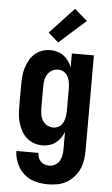

<svg xmlns="http://www.w3.org/2000/svg" viewBox="-64 -813 628 1077"><g transform="rotate(5 250.0 -274.0)"><path d="M247 223Q223 223 199 219Q175 215 153 205.5Q131 196 113 180Q95 164 82.5 143.5Q70 123 63 99.5Q56 76 56 52H180Q180 65 184.5 78Q189 91 198.5 100.5Q208 110 221 114Q234 118 247 118Q264 118 280 108.5Q296 99 304.5 83.5Q313 68 315.5 50.5Q318 33 318 15V-78Q311 -60 299.5 -43.5Q288 -27 272 -15Q256 -3 236.5 2.5Q217 8 197 8Q173 8 150 0Q127 -8 109 -24Q91 -40 79.5 -61Q68 -82 61 -105Q54 -128 52 -152Q50 -176 50 -200V-320Q50 -344 52 -368Q54 -392 61 -415Q68 -438 79.5 -459Q91 -480 109 -496Q127 -512 150 -520Q173 -528 197 -528Q217 -528 236.5 -522.5Q256 -517 272 -505Q288 -493 299.5 -476.5Q311 -460 318 -442V-520H442V15Q442 42 438 69Q434 96 423 120.5Q412 145 393.5 165.5Q375 186 351.5 199.5Q328 213 301 218Q274 223 247 223ZM249 -97Q261 -97 272 -101Q283 -105 291.5 -113Q300 -121 305 -131.5Q310 -142 313 -153.5Q316 -165 317 -176.5Q318 -188 318 -200V-320Q318 -332 317 -343.5Q316 -355 313 -366.5Q310 -378 305 -388.5Q300 -399 291.5 -407Q283 -415 272 -419Q261 -423 249 -423Q231 -423 215 -414Q199 -405 189.5 -389.5Q180 -374 177 -356Q174 -338 174 -320V-200Q174 -182 177 -164Q180 -146 189.5 -130.5Q199 -115 215 -106Q231 -97 249 -97ZM236 -575 178 -625 314 -771 386 -709Z"/></g></svg>

Font: Iosevka SS04 Extrabold
Style: Regular
Weight: 800
Monospace: yes
Designer: Belleve Invis
Foundry: Belleve Invis
Version: Version 19.0.0; ttfautohint (v1.8.4)